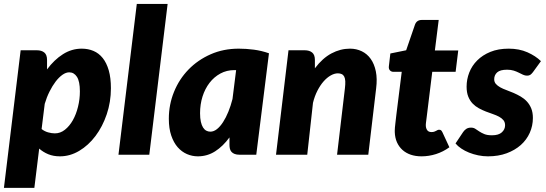

<svg xmlns="http://www.w3.org/2000/svg" viewBox="-28 -768 2708 953"><path d="M-8.5 164.5 74.5 -518.5H154.5Q178.5 -518.5 192 -507.2Q205.5 -496 205.5 -470.5V-423.5Q241 -471.5 284.5 -499Q328 -526.5 377.5 -526.5Q409.5 -526.5 436 -515.2Q462.5 -504 481.8 -480Q501 -456 511.8 -418.8Q522.5 -381.5 522.5 -330Q522.5 -262 501.8 -200.8Q481 -139.5 446 -93Q411 -46.5 365.2 -19.2Q319.5 8 269.5 8Q237 8 211.5 -2.5Q186 -13 166.5 -30.5L142.5 164.5ZM315.5 -409Q299.5 -409 282 -396.8Q264.5 -384.5 248.2 -363.2Q232 -342 217.8 -313.5Q203.5 -285 194 -252.5L178.5 -127.5Q193 -116 210.8 -111Q228.5 -106 244.5 -106Q271.5 -106 294.2 -124Q317 -142 333.5 -171.2Q350 -200.5 359.2 -238Q368.5 -275.5 368.5 -314.5Q368.5 -364 354 -386.5Q339.5 -409 315.5 -409Z M560 0 651 -748.5H804L713 0Z M1244 0H1161Q1146.5 0 1136.8 -3.8Q1127 -7.5 1121.2 -14Q1115.5 -20.5 1113.2 -29.5Q1111 -38.5 1111 -49V-86Q1079 -42 1040 -17Q1001 8 954 8Q926 8 900 -3.2Q874 -14.5 854 -37.2Q834 -60 822 -95.2Q810 -130.5 810 -178.5Q810 -249 835.8 -312.2Q861.5 -375.5 907.8 -423Q954 -470.5 1017.5 -498.5Q1081 -526.5 1157 -526.5Q1194 -526.5 1232 -521.5Q1270 -516.5 1307 -503.5ZM1016 -114.5Q1033 -114.5 1049 -127.2Q1065 -140 1079.2 -162Q1093.5 -184 1105.5 -213.5Q1117.5 -243 1126 -276.5L1144 -420H1135Q1097 -420 1065.8 -403Q1034.5 -386 1012 -356.8Q989.5 -327.5 977.2 -288.8Q965 -250 965 -206Q965 -181 969 -163.5Q973 -146 979.8 -135.2Q986.5 -124.5 995.8 -119.5Q1005 -114.5 1016 -114.5Z M1645 0 1684 -329.5Q1686.5 -350.5 1685.8 -365Q1685 -379.5 1680.5 -388Q1676 -396.5 1668 -400.2Q1660 -404 1649 -404Q1632 -404 1613.5 -393.5Q1595 -383 1578.2 -364Q1561.5 -345 1547.5 -317.8Q1533.5 -290.5 1525.5 -257.5L1497 0H1342L1404 -518.5H1484Q1508 -518.5 1521.5 -507.2Q1535 -496 1535 -470.5V-429Q1572.5 -479 1617 -502.8Q1661.5 -526.5 1709 -526.5Q1741 -526.5 1767.8 -513.5Q1794.5 -500.5 1812.2 -475.5Q1830 -450.5 1837.5 -413.8Q1845 -377 1839 -329.5L1800 0Z M1931.5 -112Q1931.5 -115.5 1931.5 -120.5Q1931.5 -125.5 1932.2 -134.8Q1933 -144 1934.8 -159.2Q1936.5 -174.5 1939.5 -199.5L1966 -411.5H1924.5Q1914 -411.5 1907 -419.2Q1900 -427 1902.5 -442L1909.5 -502.5L1988 -518.5L2031.5 -645Q2040 -669 2065.5 -669H2149.5L2130.5 -517.5H2246.5L2233.5 -411.5H2117.5L2092.5 -208Q2090 -187.5 2088.5 -175.8Q2087 -164 2086.2 -157.8Q2085.5 -151.5 2085.5 -149.2Q2085.5 -147 2085.5 -146.5Q2085.5 -132 2092.2 -122.2Q2099 -112.5 2113.5 -112.5Q2121.5 -112.5 2126.8 -114.2Q2132 -116 2136 -118.2Q2140 -120.5 2143.5 -122.2Q2147 -124 2151.5 -124Q2158.5 -124 2161.8 -120.8Q2165 -117.5 2168.5 -110.5L2202.5 -37Q2171.5 -14.5 2136 -3.2Q2100.5 8 2064.5 8Q2034.5 8 2010.5 -0.2Q1986.5 -8.5 1969.2 -24.2Q1952 -40 1942.2 -62Q1932.5 -84 1931.5 -112Z M2617 -409.5Q2610 -400.5 2604 -396.5Q2598 -392.5 2588 -392.5Q2578 -392.5 2568.2 -397Q2558.5 -401.5 2547.2 -407.2Q2536 -413 2521.8 -417.5Q2507.5 -422 2489 -422Q2454.5 -422 2439.8 -408.8Q2425 -395.5 2425 -374.5Q2425 -361 2433.2 -351.5Q2441.5 -342 2455 -334.5Q2468.5 -327 2485.8 -320.8Q2503 -314.5 2521 -306.8Q2539 -299 2556.2 -289Q2573.5 -279 2587 -264.5Q2600.5 -250 2608.8 -230Q2617 -210 2617 -182.5Q2617 -143.5 2601.5 -108.8Q2586 -74 2557 -48.2Q2528 -22.5 2486.8 -7.2Q2445.5 8 2394 8Q2369.5 8 2345.5 3Q2321.5 -2 2300.2 -10.5Q2279 -19 2261.5 -30.8Q2244 -42.5 2233 -56L2271 -113Q2278 -123 2287.2 -128.8Q2296.5 -134.5 2310 -134.5Q2322.5 -134.5 2331.5 -128.5Q2340.5 -122.5 2351 -115.5Q2361.5 -108.5 2376 -102.5Q2390.5 -96.5 2414 -96.5Q2447 -96.5 2463 -111.2Q2479 -126 2479 -146Q2479 -161.5 2470.8 -171.5Q2462.5 -181.5 2449 -188.8Q2435.5 -196 2418.5 -201.8Q2401.5 -207.5 2383.5 -214.5Q2365.5 -221.5 2348.5 -230.8Q2331.5 -240 2318 -254Q2304.5 -268 2296.2 -288.5Q2288 -309 2288 -338Q2288 -374 2301.2 -408Q2314.5 -442 2340.8 -468.2Q2367 -494.5 2406 -510.5Q2445 -526.5 2497 -526.5Q2549 -526.5 2589.8 -508.5Q2630.5 -490.5 2657 -464.5Z"/></svg>

Font: Lato Black
Style: Italic
Weight: 900
Italic angle: -7°
Designer: Lukasz Dziedzic
Foundry: tyPoland Lukasz Dziedzic
Version: Version 2.007; 2014-02-27